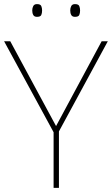

<svg xmlns="http://www.w3.org/2000/svg" viewBox="-20 -915 545 935"><path d="M253 -301 475 -714H505L267 -275V0H241V-271L0 -714H30ZM137 -864Q137 -876 142 -885.5Q147 -895 160 -895Q177 -895 181 -885.5Q185 -876 185 -864Q185 -851 181 -842Q177 -833 160 -833Q147 -833 142 -842Q137 -851 137 -864ZM322 -864Q322 -876 327 -885.5Q332 -895 345 -895Q362 -895 366 -885.5Q370 -876 370 -864Q370 -851 366 -842Q362 -833 345 -833Q332 -833 327 -842Q322 -851 322 -864Z"/></svg>

Font: Noto Sans Cherokee Thin
Style: Regular
Weight: 100
Designer: Monotype Design Team
Foundry: Monotype Imaging Inc.
Version: Version 2.001; ttfautohint (v1.8.4.7-5d5b)